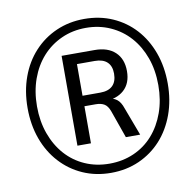

<svg xmlns="http://www.w3.org/2000/svg" viewBox="-80 -796 905 888"><g transform="rotate(-10 372.0 -352.5)"><path d="M371.8 8.9Q300.3 8.9 240.1 -17.7Q179.8 -44.3 135.4 -92.9Q90.9 -141.5 66.8 -207.6Q42.7 -273.8 42.7 -353Q42.7 -432 66.8 -498.2Q90.9 -564.5 135.4 -612.7Q179.8 -660.9 240.2 -687.4Q300.5 -713.9 371.8 -713.9Q444.2 -713.9 504.6 -687.3Q564.9 -660.7 608.8 -612.6Q652.6 -564.5 676.8 -498.2Q700.9 -432 700.9 -353Q700.9 -274.8 676.8 -208.3Q652.6 -141.8 608.8 -93.4Q564.9 -45.1 504.6 -18.1Q444.2 8.9 371.8 8.9ZM371.8 -34.3Q434.3 -34.3 486.7 -57.4Q539.2 -80.4 577 -123.2Q614.8 -166.1 635.7 -224.6Q656.7 -283.2 656.7 -353Q656.7 -423.8 635.7 -481.9Q614.8 -539.9 577 -582.3Q539.2 -624.6 486.7 -648.2Q434.3 -671.9 371.8 -671.9Q309.9 -671.9 257.5 -648.2Q205.1 -624.6 167 -582.3Q128.9 -539.9 107.9 -481.4Q86.9 -422.8 86.9 -353Q86.9 -283.2 107.9 -224.6Q128.9 -166.1 167 -123.2Q205.1 -80.4 257.5 -57.4Q309.9 -34.3 371.8 -34.3ZM239.6 -142V-563.9H394.4Q456.5 -563.9 490.8 -531.6Q525.1 -499.4 525.1 -442.1Q525.1 -384.7 490.3 -353.6Q455.5 -322.5 395.3 -322.5L416.6 -330.7Q439.7 -330.7 457.1 -317.8Q474.6 -304.8 484.9 -273.3L534.2 -142H467L421 -272.1Q411.6 -297.6 396 -306.8Q380.3 -316 356 -316H292.7L303.1 -324.7V-142ZM302.9 -365.3H386.4Q424.8 -365.3 444.5 -384.6Q464.3 -403.9 464.3 -441.2Q464.3 -476.8 444.4 -495.4Q424.6 -514 386.4 -514H302.9Z"/></g></svg>

Font: Nunito Sans 12pt ExtraLight SemiCondensed
Style: Regular
Weight: 200
Width: 4
Version: Version 3.101;gftools[0.9.27]